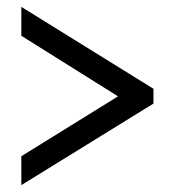

<svg xmlns="http://www.w3.org/2000/svg" viewBox="-20 -637 508 558"><path d="M42 -99 426 -336V-379L42 -617V-533L323 -357L42 -183Z"/></svg>

Font: Noto Serif Myanmar Condensed Black
Style: Regular
Weight: 900
Width: 3
Designer: Ben Mitchell and the Monotype Design Team
Foundry: Monotype Imaging Inc.
Version: Version 2.106